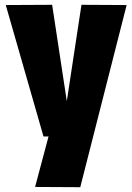

<svg xmlns="http://www.w3.org/2000/svg" viewBox="-20 -568 551 799"><path d="M126 210 182 0H161L4 -547L197 -548L258 -147L319 -548L507 -547L314 211Z"/></svg>

Font: Georama SemiCondensed ExtraBold
Style: Regular
Weight: 800
Width: 4
Designer: Jean-Baptiste Levee
Foundry: Production Type
Version: Version 1.000